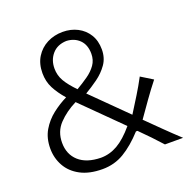

<svg xmlns="http://www.w3.org/2000/svg" viewBox="-134 -889 1028 1033"><g transform="rotate(-20 380.0 -373.0)"><path d="M282.2 10.3Q206.5 10.3 155.8 -16.8Q105 -43.9 79.6 -89.6Q54.2 -135.3 54.2 -189.9Q54.2 -249 79.8 -292.7Q105.5 -336.4 145.5 -367.7Q185.5 -398.9 228.5 -419.9Q193.4 -460 173.3 -498.8Q153.3 -537.6 153.3 -585Q153.3 -638.7 177.2 -677.2Q201.2 -715.8 241.5 -736.6Q281.7 -757.3 330.6 -757.3Q377.4 -757.3 415.3 -737.8Q453.1 -718.3 475.3 -682.4Q497.6 -646.5 497.6 -596.7Q497.6 -548.3 472.7 -512.7Q447.8 -477.1 410.9 -450.4Q374 -423.8 337.4 -402.3L531.7 -210Q560.5 -255.9 587.6 -299.6Q614.7 -343.3 639.2 -389.6L706.5 -348.1Q671.4 -303.7 639.2 -258.3Q606.9 -212.9 574.2 -166Q616.2 -124.5 658.7 -82.8Q701.2 -41 745.6 0H641.6Q615.7 -28.8 586.9 -59.1Q558.1 -89.4 527.8 -119.1H519Q461.9 -56.6 406 -23.2Q350.1 10.3 282.2 10.3ZM301.3 -439.9Q336.4 -460.4 367.4 -482.2Q398.4 -503.9 417.5 -531Q436.5 -558.1 436.5 -594.2Q436.5 -645 407.7 -673.8Q378.9 -702.6 333 -704.6Q281.2 -702.6 252 -669.2Q222.7 -635.7 222.7 -586.4Q222.7 -547.4 241.9 -514.2Q261.2 -481 301.3 -439.9ZM485.8 -162.1 267.6 -378.4Q206.5 -347.7 165.5 -304.4Q124.5 -261.2 124.5 -197.3Q124.5 -130.9 168.5 -91.3Q212.4 -51.8 293.9 -50.3Q344.2 -50.3 389.9 -76.4Q435.5 -102.5 485.8 -162.1Z"/></g></svg>

Font: Pinar-DS1-FD Regular
Style: Regular
Weight: 400
Designer: Amin Abedi
Version: Version 3.000